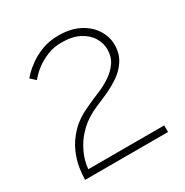

<svg xmlns="http://www.w3.org/2000/svg" viewBox="-139 -693 775 806"><g transform="rotate(-30 248.0 -290.5)"><path d="M46 0Q46 -23 51 -56.5Q56 -90 72.5 -128Q89 -166 123 -201.5Q157 -237 216 -263Q244 -276 276 -289Q308 -302 336.5 -321Q365 -340 383 -366Q401 -392 401 -428Q401 -458 384.5 -485.5Q368 -513 334 -531Q300 -549 248 -549Q212 -549 183.5 -538Q155 -527 133.5 -512.5Q112 -498 98.5 -484Q85 -470 80 -464L56 -486Q57 -488 71 -502.5Q85 -517 110.5 -535.5Q136 -554 171.5 -567.5Q207 -581 251 -581Q311 -581 352.5 -559Q394 -537 415.5 -502.5Q437 -468 437 -430Q437 -387 417 -356Q397 -325 367 -304.5Q337 -284 304 -269Q271 -254 244 -243Q193 -221 161.5 -191.5Q130 -162 112.5 -131Q95 -100 88 -74.5Q81 -49 80 -32H448V0Z"/></g></svg>

Font: Raleway Thin ExtraLight
Style: Regular
Weight: 250
Version: Version 4.026